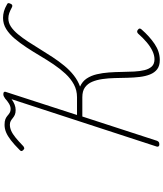

<svg xmlns="http://www.w3.org/2000/svg" viewBox="76 -1131 1072 1264"><g transform="rotate(-90 612.0 -499.0)"><path d="M849 17Q811 17 788.5 0Q766 -17 754 -47Q742 -77 737.5 -115Q733 -153 732 -195.5Q731 -238 730 -280.5Q729 -323 723.5 -361Q718 -399 705.5 -428.5Q693 -458 669 -475.5Q645 -493 604 -493H477L317 -1Q314 6 309 10Q304 14 293 14Q284 14 280.5 9Q277 4 279 -3L591 -959Q574 -946 556 -939Q538 -932 520 -932Q500 -932 488 -937.5Q476 -943 466.5 -951Q457 -959 447 -964.5Q437 -970 423 -970Q403 -970 382.5 -961Q362 -952 337.5 -932Q313 -912 281 -881Q275 -877 269.5 -875.5Q264 -874 256 -882Q249 -889 249.5 -894.5Q250 -900 257 -906Q293 -942 321 -963.5Q349 -985 373 -995Q397 -1005 422 -1005Q446 -1005 459.5 -999.5Q473 -994 482.5 -985.5Q492 -977 502 -971Q512 -965 526 -965Q544 -965 562 -976Q580 -987 595 -1001Q604 -1007 610 -1010Q616 -1013 625 -1013Q635 -1013 638.5 -1007.5Q642 -1002 638 -994L487 -528H604Q650 -528 688 -548.5Q726 -569 758.5 -604Q791 -639 820 -682Q849 -725 876.5 -771.5Q904 -818 932 -860.5Q960 -903 989.5 -938Q1019 -973 1052.5 -994Q1086 -1015 1126 -1015Q1148 -1015 1169.5 -1009Q1191 -1003 1213 -990Q1221 -987 1223 -982Q1225 -977 1220 -967Q1217 -958 1211 -955Q1205 -952 1197 -956Q1175 -968 1158 -974Q1141 -980 1123 -980Q1094 -980 1068.5 -963Q1043 -946 1018.5 -916.5Q994 -887 969.5 -849.5Q945 -812 920 -771Q895 -730 868 -689Q841 -648 811.5 -612Q782 -576 747.5 -549Q713 -522 674 -508Q708 -493 727 -464.5Q746 -436 755 -398Q764 -360 767 -317.5Q770 -275 770.5 -233Q771 -191 773 -152Q775 -113 782.5 -83Q790 -53 806.5 -35.5Q823 -18 854 -18Q880 -18 908.5 -31.5Q937 -45 966 -69.5Q995 -94 1023 -126Q1028 -131 1034.5 -132Q1041 -133 1047 -128Q1056 -122 1056 -115.5Q1056 -109 1051 -104Q1005 -51 954.5 -17Q904 17 849 17Z"/></g></svg>

Font: Playwrite US Trad Thin
Style: Regular
Weight: 250
Designer: Veronika Burian, José Scaglione
Foundry: TypeTogether
Version: Version 1.003